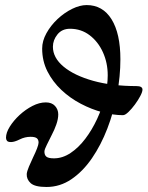

<svg xmlns="http://www.w3.org/2000/svg" viewBox="-20 -731 588 765"><path d="M165.3 14Q118.9 14 102.2 -1.3Q85.5 -16.6 86.5 -37.8Q87.5 -48.5 95.3 -67.1Q103 -85.7 112.1 -104.6Q121.2 -123.1 127.4 -139.1Q133.5 -155.2 133.7 -162.2Q133.9 -174.5 126.7 -180.2Q119.4 -185.9 101.7 -185.9Q79.4 -185.9 58.5 -175.5Q37.6 -165 24.1 -165Q11.4 -165 7.7 -170.2Q3.9 -175.3 3.9 -182.1Q3.9 -202.2 19 -226.4Q34 -250.5 57.9 -272.7Q81.9 -294.8 109.3 -308.9Q136.8 -323 162.5 -323Q186.3 -323 199.2 -308.9Q212.1 -294.8 212.1 -275.2Q212.1 -257.3 204.5 -235.3Q196.8 -213.4 186.2 -193.4Q175.4 -171.4 166.6 -154Q157.9 -136.6 157.1 -128.8Q156.3 -114.6 164.1 -107.4Q172 -100.1 194.9 -100.1Q229.2 -100.1 261.1 -121.4Q293 -142.6 319.8 -178Q346.7 -213.4 366.9 -257Q387 -300.5 398.1 -345.8Q409.2 -391.1 409.2 -431Q409.2 -480.6 390.1 -522.7Q371 -564.9 337.2 -590.6Q303.3 -616.4 259 -616.4Q227 -616.4 208.9 -593.8Q190.8 -571.3 190.8 -544.7Q190.8 -501 233.3 -465.5Q275.9 -430.1 351.1 -409Q426.4 -388 523.6 -388Q547.7 -388 547.7 -374Q547.7 -365 539 -348.4Q530.3 -331.9 517.5 -314.5Q504.6 -297 491.6 -284.6Q478.6 -272.1 469.8 -272.1Q432.2 -272.1 388.5 -283.6Q344.8 -295.2 302 -317.6Q259.3 -339.9 224.6 -372.6Q189.9 -405.3 168.9 -446.7Q148 -488 148 -537.7Q148 -567.9 165 -598.6Q182 -629.4 209.1 -654.9Q236.2 -680.3 267.2 -695.6Q298.2 -710.8 325.3 -710.8Q389.2 -710.8 424.5 -654.1Q459.7 -597.4 459.7 -494.7Q459.7 -427.3 446.4 -355.9Q433.1 -284.6 407.7 -218.8Q382.4 -153.1 346.4 -100.6Q310.4 -48.1 264.7 -17Q219.1 14 165.3 14Z"/></svg>

Font: EB Garamond
Style: Italic
Weight: 400
Italic angle: -17.2°
Designer: Georg Duffner and Octavio Pardo
Foundry: Georg Duffner
Version: Version 1.001